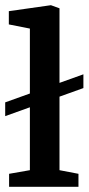

<svg xmlns="http://www.w3.org/2000/svg" viewBox="-20 -719 341 739"><path d="M0 -272V-325L301 -433V-380ZM15 0V-50L95 -64V-609L14 -625V-676L176 -699L209 -687V-64L282 -50V0Z"/></svg>

Font: Faustina Light SemiBold
Style: Regular
Weight: 600
Version: Version 1.200